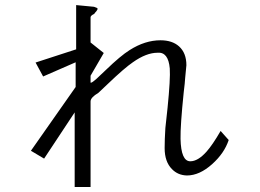

<svg xmlns="http://www.w3.org/2000/svg" viewBox="-20 -783 1040 767"><path d="M122.1 -533.2 152.3 -477.5 282.2 -534.2V-435.5L103.5 -180.7L156.2 -149.4L278.3 -334V-36.1H341.8V-377.9Q341.8 -393.6 373 -412.1Q385.7 -423.8 410.2 -447.3Q477.5 -511.7 510.7 -534.2Q564.5 -572.3 609.4 -572.3Q652.3 -576.2 658.2 -509.8Q661.1 -468.8 649.4 -352.5Q643.6 -297.9 640.6 -271.5Q637.7 -225.6 637.7 -191.4Q637.7 -136.7 667 -107.4Q690.4 -83 726.6 -82Q777.3 -82 828.1 -127.9Q876 -170.9 893.6 -223.6L861.3 -259.8Q829.1 -204.1 804.7 -176.8Q770.5 -138.7 740.2 -138.7Q703.1 -138.7 701.2 -228.5Q700.2 -281.2 713.9 -414.1Q718.8 -453.1 719.7 -471.7Q722.7 -502 724.6 -522.5Q724.6 -571.3 695.3 -597.7Q668 -622.1 621.1 -622.1Q559.6 -622.1 498 -583Q461.9 -560.5 403.3 -503.9L366.2 -468.8Q341.8 -447.3 341.8 -454.1Q341.8 -461.9 341.8 -480.5L394.5 -571.3L341.8 -613.3V-713.9Q341.8 -720.7 356.4 -727.5Q358.4 -731.4 364.3 -737.3Q370.1 -745.1 370.1 -748Q369.1 -752 355.5 -755.9L284.2 -762.7V-585.9Z"/></svg>

Font: Dotum
Style: Regular
Weight: 400
Version: Version 2.21